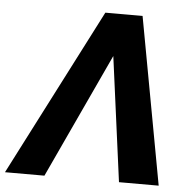

<svg xmlns="http://www.w3.org/2000/svg" viewBox="-67 -781 849 833"><g transform="rotate(5 357.5 -364.0)"><path d="M481.4 0 405.8 -568.4 406.2 -727.5H520.5L654.3 0ZM420.9 -568.4 156.7 0H-15.1L358.4 -727.5H472.2Z"/></g></svg>

Font: Inter Tight
Style: Bold Italic
Weight: 700
Italic angle: -9.39999°
Designer: Rasmus Andersson
Foundry: rsms
Version: Version 3.004